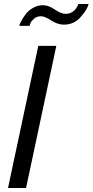

<svg xmlns="http://www.w3.org/2000/svg" viewBox="-20 -938 462 958"><path d="M128 -809H76Q78 -818 86 -833Q94 -848 107.5 -866.5Q121 -885 144.5 -898.5Q168 -912 194 -912Q222 -912 253.5 -890.5Q285 -869 307 -869Q324 -869 337 -876Q350 -883 357 -892.5Q364 -902 367 -908Q370 -914 371 -918H422Q417 -893 383.5 -854Q350 -815 298 -815Q268 -815 235.5 -836Q203 -857 184 -857Q165 -857 151 -845.5Q137 -834 132.5 -823.5Q128 -813 128 -809ZM171 -709H261L110 0H20Z"/></svg>

Font: Raleway-v4020 Medium
Style: Italic
Weight: 500
Italic angle: -12°
Designer: Matt McInerney, Pablo Impallari, Rodrigo Fuenzalida
Foundry: Matt McInerney, Pablo Impallari, Rodrigo Fuenzalida
Version: Version 4.020;PS 004.020;hotconv 1.0.88;makeotf.lib2.5.64775